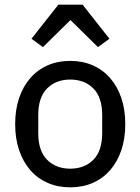

<svg xmlns="http://www.w3.org/2000/svg" viewBox="-20 -791 602 823"><path d="M281 12Q228 12 184.5 -7Q141 -26 110 -61.5Q79 -97 62 -147Q45 -197 45 -259Q45 -321 62 -371Q79 -421 110 -456.5Q141 -492 184.5 -511Q228 -530 281 -530Q334 -530 377.5 -511Q421 -492 452 -456.5Q483 -421 500 -371Q517 -321 517 -259Q517 -197 500 -147Q483 -97 452 -61.5Q421 -26 377.5 -7Q334 12 281 12ZM281 -68Q342 -68 380 -106Q418 -144 418 -220V-298Q418 -374 380 -412Q342 -450 281 -450Q220 -450 182 -412Q144 -374 144 -298V-220Q144 -144 182 -106Q220 -68 281 -68ZM334 -771 449 -625 400 -589 282 -705 164 -589 115 -625 230 -771Z"/></svg>

Font: IBM Plex Sans Hebrew Text
Style: Regular
Weight: 450
Designer: Mike Abbink, Paul van der Laan, Pieter van Rosmalen, Yanek Iontef
Foundry: Bold Monday
Version: Version 1.2